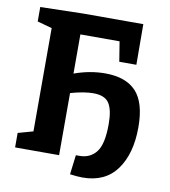

<svg xmlns="http://www.w3.org/2000/svg" viewBox="-87 -778 832 941"><g transform="rotate(10 329.0 -308.0)"><path d="M614 -202Q614 -70 556.5 9Q499 88 387 88Q362 88 324 83L336 -14H354Q407 -14 437.5 -53Q468 -92 468 -192Q468 -262 447 -295Q426 -328 368 -328Q321 -328 255 -309V0H36V-72L111 -93V-607L38 -627V-699L251 -704H550L551 -502H466L450 -601H255V-406Q332 -434 409 -434Q512 -434 563 -379Q614 -324 614 -202Z"/></g></svg>

Font: Bitter Pro
Style: Bold
Weight: 700
Designer: Sol Matas, and Bitter project Authors
Foundry: Sol Matas
Version: Version 1.010